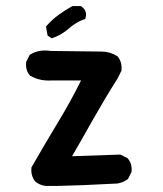

<svg xmlns="http://www.w3.org/2000/svg" viewBox="-20 -607 540 635"><path d="M129.9 7.8Q111.3 5.4 97.2 -6.3L96.2 -6.8L95.7 -7.8Q81.5 -26.4 84 -51.8V-53.7L85.4 -55.7Q128.4 -130.9 173.3 -205.1Q213.9 -272 248 -340.8H148.9Q110.8 -338.9 81.1 -356L79.6 -356.4L78.6 -357.9Q64 -374.5 66.4 -400.4V-402.3L67.4 -403.8L77.1 -423.3L78.6 -425.8L81.1 -427.2Q108.9 -444.3 147.5 -438.5L315.4 -436.5Q343.8 -436.5 367.7 -421.4L369.1 -420.4L370.1 -418.9Q384.3 -400.4 381.8 -375V-373L380.9 -371.6L369.1 -348.1L368.7 -347.7V-347.2Q347.2 -313.5 326.9 -279.3Q306.6 -245.1 287.1 -210.9Q270 -180.7 252.9 -150.4Q235.8 -120.1 218.3 -90.3L375.5 -95.7H377.9L380.4 -94.7L399.9 -85L401.9 -84L402.8 -82.5Q417.5 -65.9 415 -40V-38.1L414.1 -36.6L404.3 -17.1L403.3 -15.1L401.4 -13.7Q385.7 -2.4 367.2 0H366.7Q300.8 3.4 253.2 5.4Q205.6 7.3 174.6 7.8Q143.6 8.3 130.4 7.8ZM147 -482.9 141.1 -486.8 137.7 -489.3 136.7 -493.2 132.8 -514.6 132.3 -519.5 135.3 -522.9Q153.8 -543.5 174.8 -558.6Q195.8 -573.7 217.8 -585.9L220.2 -586.9H222.7H244.1H247.1L250 -585Q269 -571.3 263.2 -549.3L262.2 -544.4L257.3 -542.5Q248.5 -539.6 240.5 -535.4Q232.4 -531.2 224.6 -525.9Q216.8 -520.5 209.5 -514.2Q201.2 -506.8 192.6 -501Q184.1 -495.1 174.8 -490.2Q165.5 -485.4 155.8 -481.9L150.9 -480.5Z"/></svg>

Font: NaikaiFont
Style: Bold
Weight: 700
Version: Version 1.89